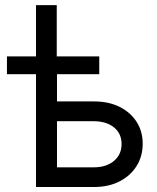

<svg xmlns="http://www.w3.org/2000/svg" viewBox="-20 -748 629 768"><path d="M7.8 -451.2V-522.5H377V-451.2ZM124 -522.5V-727.5H207V-522.5ZM196.8 -342.3H356Q414.6 -342.3 458.3 -320.6Q502 -298.8 526.4 -260.7Q550.8 -222.7 550.8 -172.9Q550.8 -123 526.4 -84Q502 -44.9 458.3 -22.5Q414.6 0 356 0H124V-522.5H208V-78.6H353.5Q405.3 -78.6 435.8 -104.2Q466.3 -129.9 466.3 -171.9Q466.3 -213.9 435.8 -238.5Q405.3 -263.2 353.5 -263.2H196.8Z"/></svg>

Font: Inter 28pt
Style: Regular
Weight: 400
Designer: Rasmus Andersson
Foundry: rsms
Version: Version 4.001;git-66647c0bb